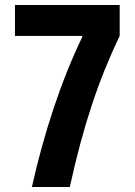

<svg xmlns="http://www.w3.org/2000/svg" viewBox="-20 -750 540 770"><path d="M108 0Q143 -159 194.5 -314Q246 -469 310 -602V-606H40V-730H460V-606Q396 -473 348 -328Q300 -183 260 0Z"/></svg>

Font: M PLUS 1 Code
Style: Regular
Weight: 400
Designer: Coji Morishita
Foundry: UNDERFOREST DESIGN
Version: Version 1.005